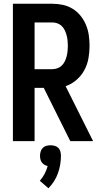

<svg xmlns="http://www.w3.org/2000/svg" viewBox="-20 -755 540 1027"><path d="M49 0H165V-285H214L356 0H478L331 -294Q363 -305 389 -327.5Q415 -350 431 -379.5Q447 -409 453 -442.5Q459 -476 459 -510Q459 -538 455 -566.5Q451 -595 440 -621.5Q429 -648 411 -670.5Q393 -693 368.5 -708Q344 -723 316 -729Q288 -735 260 -735H49ZM260 -385H165V-635H260Q274 -635 287.5 -630Q301 -625 311 -615Q321 -605 327 -592Q333 -579 336.5 -565.5Q340 -552 341.5 -538Q343 -524 343 -510Q343 -496 341.5 -482Q340 -468 336.5 -454Q333 -440 327 -427.5Q321 -415 311 -405Q301 -395 287.5 -390Q274 -385 260 -385ZM239 252Q256 235 269 214.5Q282 194 290 171.5Q298 149 302 125.5Q306 102 306 78Q306 67 303 55.5Q300 44 292 36Q284 28 272.5 25Q261 22 250 22Q239 22 228 25Q217 28 209 36Q201 44 197.5 55.5Q194 67 194 78Q194 87 196 96.5Q198 106 203.5 113.5Q209 121 217 126Q225 131 235 133Q229 155 218.5 175Q208 195 193 212Z"/></svg>

Font: Iosevka SS09
Style: Bold
Weight: 700
Monospace: yes
Designer: Belleve Invis
Foundry: Belleve Invis
Version: Version 5.2.1; ttfautohint (v1.8.3)